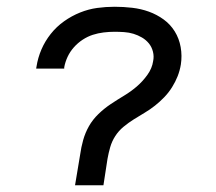

<svg xmlns="http://www.w3.org/2000/svg" viewBox="-20 -548 640 568"><path d="M202 0 217 -90Q220 -112 226 -133.5Q232 -155 243 -174.5Q254 -194 271 -210.5Q288 -227 307.5 -240Q327 -253 347 -265Q367 -277 384.5 -292Q402 -307 416 -326.5Q430 -346 433 -367Q436 -381 432.5 -395Q429 -409 420.5 -419.5Q412 -430 400 -437Q388 -444 375 -448Q362 -452 347.5 -453Q333 -454 319 -454Q303 -454 286.5 -452Q270 -450 254.5 -445Q239 -440 224.5 -430.5Q210 -421 198.5 -408Q187 -395 180 -380Q173 -365 170 -349Q170 -348 170 -347Q170 -346 170 -345H87Q87 -347 87.5 -348.5Q88 -350 88 -351Q92 -377 102.5 -401.5Q113 -426 130 -447.5Q147 -469 169.5 -485Q192 -501 217 -511Q242 -521 267.5 -524.5Q293 -528 319 -528Q345 -528 371 -525Q397 -522 420.5 -513.5Q444 -505 464 -490.5Q484 -476 497 -455Q510 -434 514.5 -408.5Q519 -383 515 -357Q512 -339 505.5 -322.5Q499 -306 489 -290Q479 -274 466 -260.5Q453 -247 438.5 -235.5Q424 -224 408 -214.5Q392 -205 376 -195Q360 -185 345.5 -173Q331 -161 321 -145.5Q311 -130 306 -112.5Q301 -95 298 -78L286 0Z"/></svg>

Font: Zed Sans Extended
Style: Italic
Weight: 400
Width: 7
Italic angle: -9°
Designer: Belleve Invis
Foundry: Belleve Invis
Version: Version 1.0.0; ttfautohint (v1.8.4)